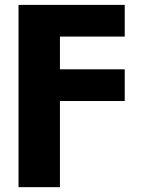

<svg xmlns="http://www.w3.org/2000/svg" viewBox="-20 -566 579 790"><path d="M56.2 204.1H226.6V-150.4H493.2V-280.8H226.6V-415.5H493.2V-545.9H56.2Z"/></svg>

Font: Inter ExtraBold
Style: Regular
Weight: 800
Designer: Rasmus Andersson
Foundry: rsms
Version: Version 4.001;git-9221beed3